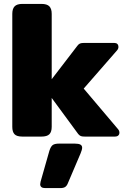

<svg xmlns="http://www.w3.org/2000/svg" viewBox="-20 -700 636 984"><path d="M592 -20Q592 -11 586 -5.5Q580 0 570 0H415Q401 0 394.5 -2.5Q388 -5 381 -13L245 -198V-50Q245 -24 233 -12Q221 0 192 0H95Q66 0 54.5 -12Q43 -24 43 -50V-629Q43 -655 55 -667.5Q67 -680 95 -680H192Q221 -680 233 -667.5Q245 -655 245 -629V-294L377 -466Q383 -474 390 -477Q397 -480 411 -480H566Q576 -480 581.5 -474.5Q587 -469 587 -460Q587 -450 580 -442L409 -246L585 -38Q592 -30 592 -20ZM401 57Q401 67 393 86L327 241Q322 253 313.5 258.5Q305 264 288 264H212Q186 264 186 244Q186 241 188 231L233 73Q240 51 250 43.5Q260 36 283 36H363Q383 36 392 41Q401 46 401 57Z"/></svg>

Font: Mitr SemiBold
Style: Regular
Weight: 600
Designer: Thanarat Vachiruckul
Foundry: Cadson Demak
Version: Version 1.002